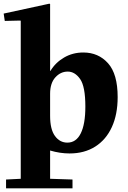

<svg xmlns="http://www.w3.org/2000/svg" viewBox="-48 -826 697 1046"><path d="M221 -806 225 -804V-440H227Q254 -485 301 -512.5Q348 -540 406 -540Q488 -540 540.5 -481.5Q593 -423 593 -297Q593 -203 561.5 -134Q530 -65 471 -27.5Q412 10 331 10Q279 10 225 -6V148L347 152V200H-15V152L65 148V-712L63 -714L-22 -712L-28 -752ZM319 -49Q367 -49 392 -99.5Q417 -150 417 -245Q417 -355 388.5 -395.5Q360 -436 321 -436Q282 -436 253.5 -404.5Q225 -373 225 -315V-195Q225 -121 251.5 -85Q278 -49 319 -49Z"/></svg>

Font: Minipax
Style: Bold
Weight: 700
Designer: Raphaël Ronot, Igor Stepanchenko (Cyrillic)
Foundry: steppetype
Version: Version 1.002